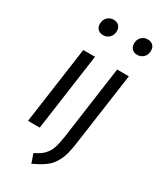

<svg xmlns="http://www.w3.org/2000/svg" viewBox="-242 -848 944 1135"><g transform="rotate(30 230.5 -280.5)"><path d="M168 -660.2Q146 -660.2 132.6 -673.6Q119.1 -687 119.1 -709Q119.1 -736.8 136.2 -753.9Q153.3 -771 178.2 -771Q201.2 -771 214.6 -757.8Q228 -744.6 228 -722.2Q228 -694.3 210.7 -677.2Q193.4 -660.2 168 -660.2ZM400.9 -660.2Q378.9 -660.2 365.5 -673.6Q352.1 -687 352.1 -709Q352.1 -736.8 369.1 -753.9Q386.2 -771 411.1 -771Q434.1 -771 447.5 -757.8Q460.9 -744.6 460.9 -722.2Q460.9 -694.3 443.6 -677.2Q426.3 -660.2 400.9 -660.2ZM191.9 -525.9 118.2 0H38.1L111.8 -525.9ZM182.1 210 161.1 148.9Q187 136.2 202.6 125.2Q218.3 114.3 233.4 95.2Q248.5 76.2 257.6 47.4Q266.6 18.6 272.9 -24.9L342.8 -525.9H422.9L351.1 -16.1Q345.7 20 338.1 48.1Q330.6 76.2 318.8 97.7Q307.1 119.1 294.9 134.5Q282.7 149.9 263.4 163.8Q244.1 177.7 226.6 187.5Q209 197.3 182.1 210Z"/></g></svg>

Font: Fira Sans Compressed Book
Style: Italic
Weight: 350
Width: 3
Italic angle: -8°
Designer: Carrois Corporate & Edenspiekermann AG
Foundry: Carrois Corporate GbR & Edenspiekermann AG
Version: Version 4.203;PS 004.203;hotconv 1.0.88;makeotf.lib2.5.64775